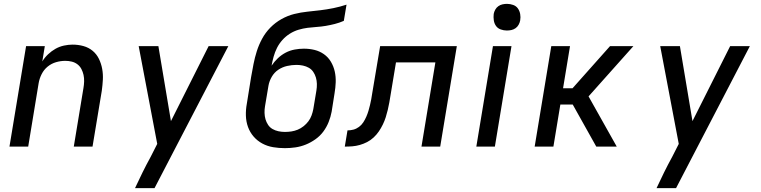

<svg xmlns="http://www.w3.org/2000/svg" viewBox="-20 -759 3940 994"><path d="M29 0 115 -520H212L199 -441Q211 -461 229 -478Q247 -495 267.5 -506.5Q288 -518 311 -523Q334 -528 356 -528Q385 -528 412 -520.5Q439 -513 459.5 -496Q480 -479 492 -454.5Q504 -430 509 -402.5Q514 -375 512.5 -346.5Q511 -318 507 -289L459 0H362L412 -303Q415 -320 415.5 -337.5Q416 -355 412.5 -371Q409 -387 401.5 -401.5Q394 -416 381 -426Q368 -436 351.5 -440Q335 -444 318 -444Q294 -444 270 -437Q246 -430 226.5 -414Q207 -398 195.5 -375Q184 -352 180 -328L126 0Z M679 215Q698 174 718 133.5Q738 93 760 53L794 -14L698 -520H800L865 -132L1060 -520H1162L780 215Z M1455 8Q1424 8 1394 3Q1364 -2 1338 -16Q1312 -30 1293 -52Q1274 -74 1264 -101.5Q1254 -129 1253 -160Q1252 -191 1258 -223L1280 -360Q1286 -394 1292.5 -427.5Q1299 -461 1309.5 -494Q1320 -527 1337 -558.5Q1354 -590 1379.5 -616Q1405 -642 1437 -660Q1469 -678 1503 -686.5Q1537 -695 1571 -698.5Q1605 -702 1638.5 -706Q1672 -710 1706.5 -717Q1741 -724 1774 -735L1760 -651Q1737 -641 1713.5 -635Q1690 -629 1666.5 -625Q1643 -621 1619.5 -619.5Q1596 -618 1572.5 -615Q1549 -612 1525.5 -605Q1502 -598 1480.5 -584.5Q1459 -571 1442 -552Q1425 -533 1414 -511Q1403 -489 1396.5 -465.5Q1390 -442 1386 -419Q1400 -440 1418.5 -457.5Q1437 -475 1459 -486.5Q1481 -498 1505.5 -502.5Q1530 -507 1553 -507Q1582 -507 1608.5 -500.5Q1635 -494 1657 -478.5Q1679 -463 1693 -439.5Q1707 -416 1713 -389Q1719 -362 1718 -333.5Q1717 -305 1712 -276L1697 -181Q1692 -154 1681.5 -127.5Q1671 -101 1654 -78Q1637 -55 1613 -38Q1589 -21 1563 -10.5Q1537 0 1509.5 4Q1482 8 1455 8ZM1455 -76Q1472 -76 1488.5 -78.5Q1505 -81 1521 -87.5Q1537 -94 1551.5 -105.5Q1566 -117 1576.5 -131Q1587 -145 1593 -161.5Q1599 -178 1602 -194L1618 -290Q1621 -308 1620.5 -325Q1620 -342 1615.5 -357.5Q1611 -373 1602 -386.5Q1593 -400 1579 -408Q1565 -416 1548.5 -419.5Q1532 -423 1515 -423Q1491 -423 1466.5 -417.5Q1442 -412 1421 -398Q1400 -384 1387 -361.5Q1374 -339 1370 -316L1352 -209Q1349 -192 1349.5 -174.5Q1350 -157 1354.5 -141.5Q1359 -126 1368 -112.5Q1377 -99 1391 -91Q1405 -83 1421.5 -79.5Q1438 -76 1455 -76Z M2162 0 2234 -436H2030L2002 -267Q1999 -248 1995.5 -228.5Q1992 -209 1987.5 -190Q1983 -171 1977 -152Q1971 -133 1962 -114.5Q1953 -96 1941.5 -79Q1930 -62 1914.5 -47.5Q1899 -33 1880.5 -23.5Q1862 -14 1842.5 -8.5Q1823 -3 1804 -1.5Q1785 0 1765 0L1779 -84Q1795 -84 1810 -88Q1825 -92 1838.5 -102Q1852 -112 1861 -126Q1870 -140 1876.5 -155Q1883 -170 1887.5 -185Q1892 -200 1895.5 -215Q1899 -230 1902 -245.5Q1905 -261 1907 -276L1948 -520H2345L2259 0Z M2446 0 2532 -520H2628L2542 0ZM2604 -601Q2588 -601 2572.5 -606.5Q2557 -612 2548 -624.5Q2539 -637 2536.5 -653.5Q2534 -670 2536 -687Q2538 -698 2544 -709Q2550 -720 2560 -727Q2570 -734 2581.5 -736.5Q2593 -739 2605 -739Q2621 -739 2636.5 -733.5Q2652 -728 2661 -715.5Q2670 -703 2673 -686.5Q2676 -670 2673 -653Q2671 -642 2665 -631Q2659 -620 2649 -613Q2639 -606 2627.5 -603.5Q2616 -601 2604 -601Z M3067 0 2945 -218H2881L2845 0H2748L2834 -520H2931L2895 -302H2944L3138 -520H3259L3027 -260L3173 0Z M3379 215Q3398 174 3418 133.5Q3438 93 3460 53L3494 -14L3398 -520H3500L3565 -132L3760 -520H3862L3480 215Z"/></svg>

Font: Iosevka Aile Medium
Style: Italic
Weight: 500
Italic angle: -9°
Designer: Belleve Invis
Foundry: Belleve Invis
Version: Version 31.1.0; ttfautohint (v1.8.4)